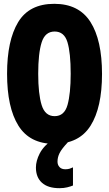

<svg xmlns="http://www.w3.org/2000/svg" viewBox="-20 -745 570 1005"><path d="M264 8Q136 8 76.5 -87Q17 -182 17 -359Q17 -533 75 -629Q133 -725 264 -725Q393 -725 453.5 -630Q514 -535 514 -358Q514 -182 454 -87Q394 8 264 8ZM266 -137Q317 -137 333.5 -196Q350 -255 350 -359Q350 -469 333 -524.5Q316 -580 266 -580Q216 -580 198 -523Q180 -466 180 -359Q180 -253 198 -195Q216 -137 266 -137ZM291 240Q231 240 199.5 211.5Q168 183 168 132Q168 97 188 58Q208 19 259 -18L335 0Q303 34 292 56Q281 78 281 101Q281 118 291.5 129.5Q302 141 322 141Q335 141 344.5 138Q354 135 362 131V226Q350 231 332 235.5Q314 240 291 240Z"/></svg>

Font: Noto Sans Mono Condensed Black
Style: Regular
Weight: 900
Width: 3
Designer: Monotype Design Team
Foundry: Monotype Imaging Inc.
Version: Version 2.014